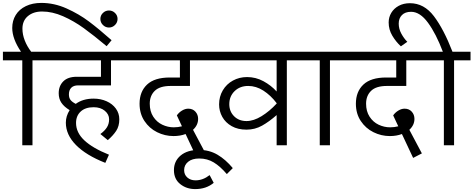

<svg xmlns="http://www.w3.org/2000/svg" viewBox="-40 -997 3250 1318"><path d="M0 0ZM114 -800Q114 -760 130 -719Q146 -678 174 -642H296V-583H183V0H113V-583H-20V-642H104Q44 -731 44 -805Q44 -855 68 -894Q92 -933 137.5 -955Q183 -977 244 -977Q332 -977 417 -939Q502 -901 570.5 -849.5Q639 -798 726 -721L692 -680Q605 -753 536 -803Q467 -853 393 -885.5Q319 -918 249 -918Q189 -918 151.5 -886.5Q114 -855 114 -800ZM708 -925Q732 -925 749.5 -908Q767 -891 767 -867Q767 -843 749.5 -825.5Q732 -808 708 -808Q684 -808 666.5 -825.5Q649 -843 649 -867Q649 -891 666.5 -908Q684 -925 708 -925Z M433 -349Q433 -325 444.5 -310.5Q456 -296 480 -284Q529 -320 603 -320Q651 -320 691.5 -302Q732 -284 755.5 -251.5Q779 -219 779 -178Q779 -131 757.5 -98.5Q736 -66 700 -35L649 -77Q679 -99 694 -123Q709 -147 709 -178Q709 -212 679.5 -236.5Q650 -261 603 -261Q546 -261 514 -231.5Q482 -202 482 -153Q482 -87 539 -33.5Q596 20 708 65L683 121Q551 69 481.5 -1.5Q412 -72 412 -155Q412 -200 438 -241Q400 -264 381.5 -291.5Q363 -319 363 -357Q363 -407 394.5 -438.5Q426 -470 487 -470H653V-583H275V-642H851V-583H722V-411H497Q465 -411 449 -394.5Q433 -378 433 -349Z M988 -285Q988 -233 1012 -196Q1036 -159 1074 -141Q1112 -123 1153 -123Q1182 -123 1209 -130L1174 -205Q1188 -225 1209.5 -238Q1231 -251 1252 -251Q1283 -251 1301.5 -230.5Q1320 -210 1320 -181Q1320 -138 1285 -106L1371 56L1311 87L1234 -77Q1197 -63 1151 -63Q1092 -63 1038.5 -89.5Q985 -116 951.5 -166.5Q918 -217 918 -285Q918 -368 969.5 -416.5Q1021 -465 1126 -465H1195V-583H833V-642H1409V-583H1264V-407H1131Q1057 -407 1022.5 -373.5Q988 -340 988 -285Z M1558 157 1517 198Q1472 145 1427.5 118Q1383 91 1328 91Q1279 91 1251.5 113.5Q1224 136 1224 171Q1224 202 1246 221.5Q1268 241 1302 241Q1353 241 1399 205L1427 258Q1376 301 1300 301Q1240 301 1197 266.5Q1154 232 1154 171Q1154 109 1200 70.5Q1246 32 1326 32Q1397 32 1453 65Q1509 98 1558 157Z M2042 -583H1929V0H1859V-207Q1808 -162 1759 -134.5Q1710 -107 1652 -107Q1593 -107 1550.5 -131Q1508 -155 1486 -194.5Q1464 -234 1464 -280Q1464 -334 1489.5 -377Q1515 -420 1559 -444Q1603 -468 1656 -468Q1716 -468 1768.5 -439.5Q1821 -411 1859 -369V-583H1389V-642H2042ZM1859 -286V-289Q1818 -343 1768 -375Q1718 -407 1664 -407Q1607 -407 1570.5 -371.5Q1534 -336 1534 -282Q1534 -232 1567 -199Q1600 -166 1652 -166Q1701 -166 1755.5 -199.5Q1810 -233 1859 -286Z M2338 -583H2225V0H2155V-583H2022V-642H2338Z M2473 -285Q2473 -233 2497 -196Q2521 -159 2559 -141Q2597 -123 2638 -123Q2667 -123 2694 -130L2659 -205Q2673 -225 2694.5 -238Q2716 -251 2737 -251Q2768 -251 2786.5 -230.5Q2805 -210 2805 -181Q2805 -138 2770 -106L2856 56L2796 87L2719 -77Q2682 -63 2636 -63Q2577 -63 2523.5 -89.5Q2470 -116 2436.5 -166.5Q2403 -217 2403 -285Q2403 -368 2454.5 -416.5Q2506 -465 2611 -465H2680V-583H2318V-642H2894V-583H2749V-407H2616Q2542 -407 2507.5 -373.5Q2473 -340 2473 -285Z M3190 -583H3077V0H3007V-583H2874V-642H3000Q2953 -766 2898 -841Q2843 -916 2782 -916Q2741 -916 2719 -893.5Q2697 -871 2697 -835Q2697 -799 2715 -766Q2733 -733 2756 -710L2712 -679Q2678 -710 2653 -752Q2628 -794 2628 -843Q2628 -879 2646 -909Q2664 -939 2697 -957Q2730 -975 2774 -975Q2871 -975 2938.5 -886Q3006 -797 3066 -642H3190Z"/></svg>

Font: Martel Sans Light
Style: Regular
Weight: 300
Designer: Dan Reynolds and Mathieu Réguer
Foundry: Dan Reynolds and Mathieu Réguer
Version: Version 1.002; ttfautohint (v1.1) -l 5 -r 5 -G 72 -x 0 -D la